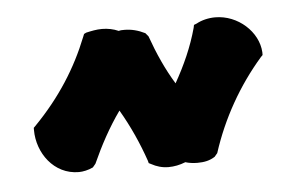

<svg xmlns="http://www.w3.org/2000/svg" viewBox="-32 -545 520 336"><g transform="rotate(-5 228.0 -377.0)"><path d="M433 -436C431 -472 396 -504 356 -504C344 -504 332 -501 323 -496L318 -494L317 -489C308 -456 294 -425 277 -395C261 -421 248 -450 237 -481L232 -487C220 -493 208 -496 196 -496C192 -496 189 -496 186 -495C177 -499 167 -501 157 -501C147 -501 138 -499 129 -497L125 -495L123 -490C102 -437 71 -388 26 -342L23 -339V-335C23 -295 51 -255 95 -255C102 -255 112 -257 120 -261L125 -267C139 -298 155 -328 175 -356C192 -327 206 -296 217 -264L218 -260L222 -258C231 -253 241 -250 252 -250C262 -250 272 -252 282 -256C288 -254 296 -253 303 -253C315 -253 325 -255 334 -261L339 -267C358 -326 389 -381 430 -428L433 -431Z"/></g></svg>

Font: Hanalei Fill
Style: Regular
Weight: 400
Designer: Astigmatic (AOETI)
Foundry: Astigmatic (AOETI)
Version: Version 1.000